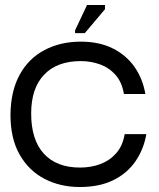

<svg xmlns="http://www.w3.org/2000/svg" viewBox="-20 -740 639 770"><path d="M300 10Q222 10 159 -22.5Q96 -55 59 -119.5Q22 -184 22 -280Q23 -375 59 -440.5Q95 -506 159 -539.5Q223 -573 304 -573Q377 -573 431 -546.5Q485 -520 518.5 -473Q552 -426 563 -363H477Q469 -411 443 -440Q417 -469 380.5 -482Q344 -495 304 -495Q209 -495 157 -440.5Q105 -386 105 -285Q105 -179 156 -123.5Q207 -68 301 -68Q345 -68 382.5 -82Q420 -96 446 -125.5Q472 -155 480 -202H567Q556 -140 522.5 -92Q489 -44 433.5 -17Q378 10 300 10ZM320 -607H281V-618L329 -720H401V-703Z"/></svg>

Font: Darker Grotesque SemiBold
Style: Regular
Weight: 600
Designer: Gabriel Lam
Foundry: TypeRant
Version: Version 1.000;gftools[0.9.28]